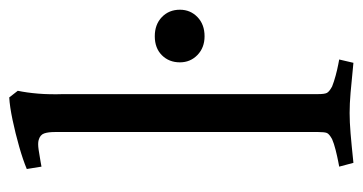

<svg xmlns="http://www.w3.org/2000/svg" viewBox="-200 -558 766 405"><g transform="rotate(-90 182.5 -355.0)"><path d="M187 -603V-66Q187 -53 189.5 -48Q192 -43 203 -37Q213 -33 226 -29.5Q239 -26 249.5 -24Q260 -22 260 -22L253 8Q213 4 190 2Q167 0 147 0Q128 0 104 2Q80 4 42 8L34 -22Q34 -22 44.5 -24Q55 -26 69 -29.5Q83 -33 92 -37Q103 -43 105 -48Q107 -53 107 -66V-622Q107 -636 104 -644.5Q101 -653 90 -656Q83 -658 69.5 -656Q56 -654 45 -652Q34 -650 34 -650L29 -681Q48 -689 76 -697Q104 -705 132.5 -711Q161 -717 180 -718L194 -700Q190 -681 188 -657Q186 -633 187 -603ZM254 -358Q254 -381 269 -396Q284 -411 309 -411Q334 -411 349.5 -396Q365 -381 365 -358Q365 -336 349.5 -321Q334 -306 309 -306Q285 -306 269.5 -321Q254 -336 254 -358Z"/></g></svg>

Font: Buenard
Style: Regular
Weight: 400
Version: Version 2.000